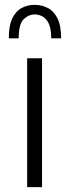

<svg xmlns="http://www.w3.org/2000/svg" viewBox="-20 -767 278 787"><path d="M91.3 0V-528.3H152.3V0ZM16.1 -609.9Q16.1 -662.6 30.8 -692.4Q45.4 -722.2 69.6 -734.6Q93.8 -747.1 121.6 -747.1Q150.9 -747.1 175.5 -734.6Q200.2 -722.2 215.3 -692.4Q230.5 -662.6 230.5 -609.9H189.9Q189.9 -649.4 179.7 -670.7Q169.4 -691.9 153.6 -700Q137.7 -708 121.6 -708Q98.1 -708 77.4 -688.5Q56.6 -668.9 56.6 -609.9Z"/></svg>

Font: Comme ExtraLight
Style: Regular
Weight: 250
Version: Version 1.000;gftools[0.9.27]